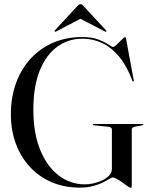

<svg xmlns="http://www.w3.org/2000/svg" viewBox="-20 -887 724 918"><path d="M610 -1Q610 6.5 609.2 8.8Q608.5 11 606 11Q601.5 11 590.5 3.5Q579.5 -4 565.8 -14Q552 -24 539 -31.2Q526 -38.5 517.5 -38.5Q513 -38.5 501.8 -31.2Q490.5 -24 471.5 -14.5Q452.5 -5 425.2 2.5Q398 10 361 10Q287.5 10 227.2 -15.8Q167 -41.5 123.2 -88.8Q79.5 -136 55.8 -200Q32 -264 32 -339.5Q32 -423 57.2 -491.2Q82.5 -559.5 128.2 -608.5Q174 -657.5 236.5 -683.8Q299 -710 373.5 -710Q419.5 -710 450.5 -698Q481.5 -686 498.5 -674.2Q515.5 -662.5 519.5 -662.5Q526.5 -662.5 538.8 -674.2Q551 -686 562.5 -697.8Q574 -709.5 578.5 -709.5Q580 -709.5 581 -708.2Q582 -707 582.5 -702.5L619.5 -503.5Q620 -501.5 620 -500Q620 -498.5 618.5 -497.5Q617.5 -497 616 -497.5Q614.5 -498 613 -500.5Q587 -571 550.2 -615.5Q513.5 -660 469 -681Q424.5 -702 374 -702Q306.5 -702 253.5 -663.5Q200.5 -625 170 -549.5Q139.5 -474 139.5 -362.5Q139.5 -250.5 172 -170.8Q204.5 -91 260.5 -48.2Q316.5 -5.5 386 -5.5Q404.5 -5.5 426.5 -10.2Q448.5 -15 468.8 -24.5Q489 -34 502 -48Q515 -62 515 -80V-267.5Q515 -273.5 510.8 -276.8Q506.5 -280 497 -281L429 -288Q426.5 -288 425.2 -289Q424 -290 424 -291Q424 -292.5 425 -293.2Q426 -294 428.5 -294H661Q663.5 -294 664.5 -293.2Q665.5 -292.5 665.5 -291Q665.5 -290 664.2 -289.2Q663 -288.5 660.5 -288L624 -281Q617 -279.5 613.5 -276.5Q610 -273.5 610 -267.5ZM384 -807.5H345L480.5 -737Q485.5 -734 487.5 -735.5Q488.5 -736.5 488.5 -738.5Q488.5 -740.5 486.5 -742.5L380.5 -857Q376 -862 372.8 -864.5Q369.5 -867 364.5 -867Q360 -867 356.8 -864.5Q353.5 -862 349 -857L243 -742.5Q241 -740.5 241.2 -738.5Q241.5 -736.5 242 -735.5Q244 -734 249.5 -737Z"/></svg>

Font: Fraunces 120pt
Style: Regular
Weight: 400
Version: Version 1.000;[b76b70a41]